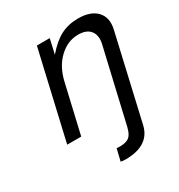

<svg xmlns="http://www.w3.org/2000/svg" viewBox="-178 -659 929 996"><g transform="rotate(-30 286.0 -160.5)"><path d="M568 -396 452 109Q427 218 284 218Q271 218 256 215L273 144Q284 145 293 145Q331 145 349 130Q367 115 376 76L478 -363Q488 -410 466 -438Q444 -466 394 -466Q330 -466 279 -417Q229 -369 211 -289L144 0H60L181 -524H258L238 -436Q286 -492 331 -515Q378 -539 435 -539Q511 -539 547 -500Q583 -461 568 -396Z"/></g></svg>

Font: Miedinger
Style: Italic
Weight: 400
Italic angle: -13°
Version: Version 001.000